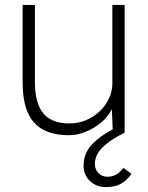

<svg xmlns="http://www.w3.org/2000/svg" viewBox="-20 -540 600 781"><path d="M260 10Q164 10 118 -42Q72 -94 72 -205V-520H122V-207Q122 -120 156 -79Q190 -38 261 -38Q310 -38 350 -61Q390 -84 413.5 -121.5Q437 -159 437 -202V-520H487V0H439L435 -96Q421 -67 393 -43Q365 -19 330 -4.5Q295 10 260 10ZM412 221Q372 221 346 196.5Q320 172 320 134Q320 82 357 44.5Q394 7 462 -26L487 0Q432 26 399 57.5Q366 89 366 127Q366 149 380.5 164Q395 179 417 179Q435 179 450.5 171Q466 163 482 143L515 167Q496 194 472 207.5Q448 221 412 221Z"/></svg>

Font: Lexend ExtraLight
Style: Regular
Weight: 200
Designer: Bonnie Shaver-Troup, Thomas Jockin
Foundry: Lexend
Version: Version 1.007; ttfautohint (v1.8.3)